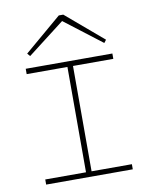

<svg xmlns="http://www.w3.org/2000/svg" viewBox="-82 -788 666 849"><g transform="rotate(-10 250.5 -363.5)"><path d="M56 0V-23H239V-496H56V-520H445V-496H264V-23H445V0ZM85 -572 74 -585 241 -727H261L428 -585L418 -572L251 -700Z"/></g></svg>

Font: Padyakke Expanded One
Style: Regular
Weight: 400
Designer: James Puckett
Foundry: Dunwich Type Founders
Version: Version 1.500; ttfautohint (v1.8.4.7-5d5b)